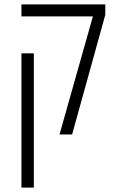

<svg xmlns="http://www.w3.org/2000/svg" viewBox="-20 -608 529 868"><path d="M249 0H306L456 -541V-588H77V-534H400ZM77 240H133V-367H77Z"/></svg>

Font: Noto Sans Hebrew Condensed Light
Style: Regular
Weight: 300
Width: 3
Designer: Monotype Design Team
Foundry: Monotype Imaging Inc.
Version: Version 2.004